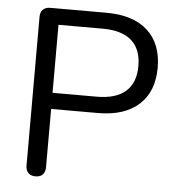

<svg xmlns="http://www.w3.org/2000/svg" viewBox="-51 -753 736 808"><g transform="rotate(5 316.5 -349.0)"><path d="M128.3 6.9Q108.4 6.9 97.7 -4.5Q87.1 -15.9 87.1 -35.7V-662.8Q87.1 -683.7 98.2 -694.3Q109.4 -705 129.3 -705H366Q479.4 -705 540.3 -649.7Q601.1 -594.3 601.1 -493.5Q601.1 -392.7 540.3 -337.1Q479.4 -281.5 366 -281.5H169.5V-35.7Q169.5 -15.9 159.3 -4.5Q149.1 6.9 128.3 6.9ZM169.5 -349.6H356.1Q437.4 -349.6 478.5 -386.2Q519.6 -422.8 519.6 -493.5Q519.6 -564.1 478.5 -600.5Q437.4 -636.9 356.1 -636.9H169.5Z"/></g></svg>

Font: Nunito ExtraLight
Style: Regular
Weight: 200
Designer: Vernon Adams
Foundry: Vernon Adams
Version: Version 3.602